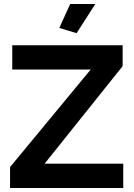

<svg xmlns="http://www.w3.org/2000/svg" viewBox="-20 -935 667 955"><path d="M329 -915 275 -796 361 -770 454 -915ZM593 0V-121H202L590 -606V-710H41V-589H431L30 -104V0Z"/></svg>

Font: RT Raleway Bold
Style: Regular
Weight: 400
Designer: Matt McInerney, Pablo Impallari, Rodrigo Fuenzalida — Edited by Milan Moffatt in April 2016
Foundry: Matt McInerney, Pablo Impallari, Rodrigo Fuenzalida — Edited by Milan Moffatt in April 2016
Version: Version 3.001